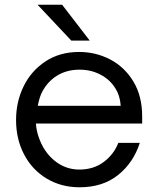

<svg xmlns="http://www.w3.org/2000/svg" viewBox="-20 -783 669 813"><path d="M48 -275Q48 -352 80 -417.5Q112 -483 172.5 -523Q233 -563 315 -563Q386 -563 447 -531Q508 -499 545 -437.5Q582 -376 582 -290V-260H132Q134 -231 143 -205Q164 -141 210.5 -103Q257 -65 316 -65Q376 -65 419 -97Q462 -129 481 -178H572Q545 -94 480 -42Q415 10 317 10Q239 10 177.5 -27Q116 -64 82 -129Q48 -194 48 -275ZM491 -335Q489 -365 479 -389Q458 -436 414.5 -462Q371 -488 317 -488Q262 -488 220.5 -462Q179 -436 156 -389Q146 -367 140 -335ZM243 -763 360 -611H282L139 -763Z"/></svg>

Font: Open Sauce One
Style: Regular
Weight: 400
Designer: Alfredo Marco Pradil
Foundry: Creative Sauce Fz LLC
Version: Version 1.477